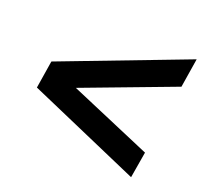

<svg xmlns="http://www.w3.org/2000/svg" viewBox="-95 -656 790 738"><g transform="rotate(20 300.0 -287.0)"><path d="M509 -31 51 -231 69 -344 591 -543 572 -424 192 -281 527 -138Z"/></g></svg>

Font: Winston
Style: Bold Italic
Weight: 700
Italic angle: -9°
Designer: Original fonts by Vernon Adams / Changes by Cristiano Sobral
Foundry: Original fonts by Vernon Adams / Changes by Cristiano Sobral
Version: Version 2.503;July 17, 2020;FontCreator 13.0.0.2655 64-bit